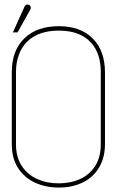

<svg xmlns="http://www.w3.org/2000/svg" viewBox="-20 -834 528 865"><path d="M33 -508V-186Q33 -121 61.5 -77Q90 -33 138 -11Q186 11 244 11Q307 11 354 -12.5Q401 -36 427 -80.5Q453 -125 453 -186V-507Q453 -605 398 -660.5Q343 -716 245 -716Q146 -716 89.5 -661Q33 -606 33 -508ZM52 -185V-508Q52 -565 74 -607.5Q96 -650 139 -673Q182 -696 245 -696Q308 -696 350 -673Q392 -650 413 -608.5Q434 -567 434 -510V-185Q434 -126 409 -86.5Q384 -47 341 -27.5Q298 -8 244 -8Q191 -8 147.5 -27.5Q104 -47 78 -86.5Q52 -126 52 -185ZM115 -788Q118 -792 118.5 -796.5Q119 -801 117.5 -805.5Q116 -810 111 -812Q107 -814 103 -813.5Q99 -813 95.5 -810.5Q92 -808 90 -803L38 -688H59Z"/></svg>

Font: Advent Pro Thin
Style: Regular
Weight: 250
Version: Version 3.000